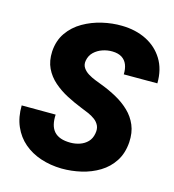

<svg xmlns="http://www.w3.org/2000/svg" viewBox="-109 -812 830 914"><g transform="rotate(15 306.5 -355.5)"><path d="M390.1 -192.4Q394.5 -215.3 387 -231.4Q379.4 -247.6 364.5 -258.8Q349.6 -270 330.8 -278.1Q312 -286.1 294.4 -293Q256.3 -308.1 219.2 -327.4Q182.1 -346.7 151.9 -373Q121.6 -399.4 104.7 -434.6Q87.9 -469.7 90.3 -517.1Q93.8 -571.3 121.1 -610.4Q148.4 -649.4 191.2 -674.1Q233.9 -698.7 283.4 -710.2Q333 -721.7 380.4 -720.7Q447.8 -719.7 500.7 -693.4Q553.7 -667 584 -617.9Q614.3 -568.8 613.3 -499.5H447.8Q448.7 -526.9 440.7 -547.1Q432.6 -567.4 414.6 -578.9Q396.5 -590.3 367.7 -590.8Q343.8 -591.3 319.8 -583.3Q295.9 -575.2 278.3 -558.6Q260.7 -542 255.9 -515.6Q252.4 -495.6 262.2 -480.7Q272 -465.8 289.1 -455.3Q306.2 -444.8 325 -437.5Q343.8 -430.2 357.9 -424.8Q397.9 -409.7 434.8 -389.4Q471.7 -369.1 500.2 -341.8Q528.8 -314.5 544.2 -278.1Q559.6 -241.7 556.6 -193.8Q552.7 -138.7 527.3 -99.6Q502 -60.5 461.9 -36.1Q421.9 -11.7 374 -0.5Q326.2 10.7 276.9 10.3Q221.7 9.3 173.8 -6.6Q126 -22.5 90.3 -53Q54.7 -83.5 35.2 -128.2Q15.6 -172.9 16.6 -231L184.1 -230.5Q182.6 -203.1 187.7 -182.4Q192.9 -161.6 205.3 -147.7Q217.8 -133.8 237.8 -126.7Q257.8 -119.6 286.1 -119.6Q310.1 -119.6 332.3 -127.2Q354.5 -134.8 370.1 -150.9Q385.7 -167 390.1 -192.4Z"/></g></svg>

Font: Roboto Black
Style: Italic
Weight: 900
Italic angle: -12°
Designer: Christian Robertson
Foundry: Google
Version: Version 3.0; 2020